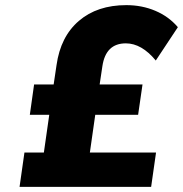

<svg xmlns="http://www.w3.org/2000/svg" viewBox="-20 -728 713 748"><path d="M56.2 0 75.2 -133.8H150.9L171.9 -280.8H96.2L112.8 -398.9H189L200.2 -474.1Q215.8 -585.4 287.4 -646.7Q358.9 -708 472.2 -708Q533.2 -708 585.4 -685.8Q637.7 -663.6 672.9 -622.1L586.9 -492.2Q531.7 -559.1 470.2 -559.1Q392.1 -559.1 378.9 -470.2L368.2 -398.9H535.2L518.1 -280.8H351.1L330.1 -133.8H587.9L568.8 0Z"/></svg>

Font: Trueno
Style: Bold Italic
Weight: 700
Designer: Julieta Ulanovsky
Foundry: Julieta Ulanovsky
Version: Version 3.001b | FøM Fix